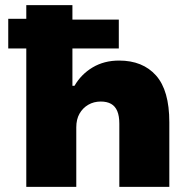

<svg xmlns="http://www.w3.org/2000/svg" viewBox="-20 -725 746 745"><path d="M82 0V-537H12V-652H82V-705H261V-649H441V-537H261V-392H269Q295 -437 339.5 -463.5Q384 -490 442 -490Q534 -490 585.5 -432Q637 -374 637 -251V0H443V-245Q443 -275 435 -294Q427 -313 411 -322Q395 -331 371 -331Q344 -331 322.5 -318.5Q301 -306 288.5 -284Q276 -262 276 -231V0Z"/></svg>

Font: Nunito Sans 6pt Black
Style: Regular
Weight: 900
Version: Version 3.101;gftools[0.9.27]